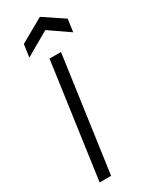

<svg xmlns="http://www.w3.org/2000/svg" viewBox="-234 -967 803 1016"><g transform="rotate(-30 167.5 -458.5)"><path d="M48 0 146 -700H216L118 0ZM56 -758 67 -835 212 -917 335 -835 324 -758 202 -842Z"/></g></svg>

Font: Host Grotesk Light
Style: Italic
Weight: 300
Italic angle: -8°
Designer: Doğukan Karapınar based on Poppins by Indian Type Foundry, Jonny Pinhorn
Foundry: Element Type
Version: Version 1.001; ttfautohint (v1.8.4.7-5d5b)